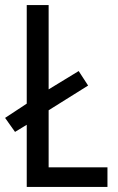

<svg xmlns="http://www.w3.org/2000/svg" viewBox="-21 -734 464 754"><path d="M84 0V-244L38 -216L-1 -271L84 -327V-714H170V-383L288 -455L325 -398L170 -301V-77H401V0Z"/></svg>

Font: Noto Sans Hebrew Condensed
Style: Regular
Weight: 400
Width: 3
Designer: Monotype Design Team
Foundry: Monotype Imaging Inc.
Version: Version 2.004; ttfautohint (v1.8.4.7-5d5b)